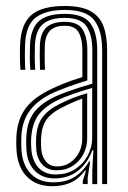

<svg xmlns="http://www.w3.org/2000/svg" viewBox="-20 -628 438 655"><path d="M328.5 0V-456.5Q328.5 -524.3 301.3 -559.2Q274.2 -594.1 201 -594.1Q137 -594.1 102.7 -568.7Q68.4 -543.3 65.6 -476.1Q64.7 -453.7 64.9 -432.8Q65 -411.8 66.3 -389.9H49.7Q48.2 -414.2 48 -434.4Q47.7 -454.5 48.7 -476.7Q51.6 -546.7 87.5 -577.2Q123.3 -607.6 201 -607.6Q257.3 -607.6 288.7 -590.1Q320.1 -572.6 332.8 -538.9Q345.4 -505.2 345.4 -456.5V0ZM169.9 -32.8Q208.6 -32.8 236.4 -51Q264.3 -69.3 279.4 -97.7Q294.5 -126.2 294.5 -156.3V-328.1Q263.2 -319.3 230.8 -308Q198.3 -296.7 176.3 -286.1Q132.9 -264.9 111.4 -236Q89.8 -207 86.5 -158.3Q85.7 -146.2 86 -136.6Q86.2 -127 87.1 -115.7Q91.1 -77.3 112.3 -55Q133.5 -32.8 169.9 -32.8ZM173 -47.1Q142.3 -47.1 124.4 -66.5Q106.5 -86 103.8 -117.8Q103 -127 102.9 -136.9Q102.7 -146.7 103.2 -156.7Q105.6 -202.3 125.2 -228.2Q144.8 -254.1 182.4 -272.9Q206.6 -284.9 229.1 -293.7Q251.5 -302.5 277.4 -310V-155.2Q277.4 -127.2 264.7 -102.5Q251.9 -77.7 228.5 -62.4Q205.1 -47.1 173 -47.1ZM174.7 -60.2Q199.7 -60.2 219 -73.1Q238.3 -86 249.4 -107.4Q260.5 -128.8 260.5 -154V-291.6Q242.3 -284.9 225.1 -277.3Q208 -269.7 189 -260Q153 -241.5 137.4 -218.1Q121.7 -194.7 120.1 -155.9Q119.7 -146.3 119.9 -137.1Q120 -127.8 120.7 -119.1Q122.8 -93.6 136.8 -76.9Q150.9 -60.2 174.7 -60.2ZM157.7 7.3Q105.7 7.3 73.5 -23.7Q41.3 -54.8 36.5 -112.6Q35.5 -125.2 35.4 -137.3Q35.3 -149.3 35.9 -162.7Q39.3 -220.2 67.3 -258.3Q95.4 -296.4 157.5 -325.5Q172.4 -332.5 187.6 -339Q202.9 -345.4 220.8 -351.9Q238.8 -358.3 261 -365.1V-456.5Q261 -495 248.3 -517.6Q235.6 -540.1 201 -540.1Q166.7 -540.1 150.5 -523.2Q134.3 -506.2 132.9 -471.8Q132.4 -459.2 132.4 -436.5Q132.3 -413.8 133.5 -389.9H116.6Q115.6 -412.4 115.6 -435.1Q115.6 -457.8 116 -472.9Q117.9 -516.2 138.8 -534.9Q159.8 -553.5 201 -553.5Q246.4 -553.5 262.1 -527.2Q277.9 -500.9 277.9 -456.5V-353.7Q246.4 -343.9 216.3 -333.2Q186.2 -322.4 163.8 -312.5Q110.1 -288.1 82.6 -251.8Q55.1 -215.5 52.8 -161.6Q52.5 -149.7 52.5 -137.9Q52.4 -126.1 53.4 -113.7Q57.4 -63.6 85.7 -34.8Q114 -6 161.7 -6Q206.2 -6 235.5 -25.1Q264.9 -44.2 283.6 -77.2H287.6L279.1 -21.3V0H262.5L262.2 -9.8L273.1 -46H269.8Q249.1 -17.9 221.8 -5.3Q194.5 7.3 157.7 7.3ZM294.8 0.1V-46.8L298.7 -115.3H294.7Q279.2 -71.6 246.3 -45.5Q213.5 -19.4 165.4 -19.4Q124.9 -19.5 99.4 -44.7Q73.9 -69.9 70.3 -114.6Q69.4 -126.4 69.3 -137.3Q69.2 -148.1 69.7 -160.4Q72.3 -212.8 96 -244.5Q119.7 -276.2 170.2 -299.4Q185.3 -306.3 206.1 -314Q226.9 -321.6 249.9 -329Q272.9 -336.4 295 -342.5V-456.5Q295 -507.9 275.6 -537.5Q256.3 -567 201 -567Q150.7 -567 126 -545.4Q101.2 -523.9 99.1 -473.2Q98.6 -458.3 98.6 -435.7Q98.5 -413 100 -389.9H83.2Q81.9 -411.6 81.7 -434.5Q81.6 -457.4 82.3 -473.5Q84.6 -530.3 112.4 -555.5Q140.2 -580.7 201 -580.7Q264.3 -580.7 288 -548.9Q311.6 -517.1 311.6 -456.5V0.1Z"/></svg>

Font: Big Shoulders Inline Text SC Thin
Style: Regular
Weight: 100
Designer: Patric King
Foundry: XO Type Co
Version: Version 2.002